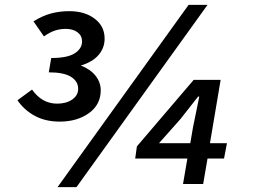

<svg xmlns="http://www.w3.org/2000/svg" viewBox="-20 -758 1089 791"><path d="M52 -345 112 -389Q153 -331 215 -331Q253 -331 277.5 -348Q302 -365 302 -392Q302 -423 272.5 -441.5Q243 -460 181 -460L191 -519Q258 -519 288 -538.5Q318 -558 318 -587Q318 -611 299.5 -625Q281 -639 251 -639Q227 -639 206 -632Q185 -625 161 -608L118 -670Q155 -693 190 -702.5Q225 -712 266 -712Q329 -712 370 -681Q411 -650 411 -599Q411 -561 386.5 -532Q362 -503 313 -488Q352 -473 373.5 -446Q395 -419 395 -386Q395 -327 346.5 -292Q298 -257 226 -257Q167 -257 123 -281Q79 -305 52 -345ZM757 -738H835L295 13H217ZM752 -105H537L544 -155L778 -429H889L845 -168H915L903 -105H835L817 0H734ZM764 -168 775 -233 801 -360H796L723 -267L635 -168Z"/></svg>

Font: Nebula Sans Semibold
Style: Regular
Weight: 600
Italic angle: -9°
Designer: Paul D. Hunt for Adobe (as Source Sans)
Foundry: Nebula Entertainment & Broadcasting LLC
Version: Version 1.010